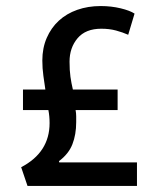

<svg xmlns="http://www.w3.org/2000/svg" viewBox="-20 -615 511 635"><path d="M71 0 50 -62Q144 -111 144 -208Q144 -231 140 -251H56V-319H130Q127 -339 123.5 -364Q120 -389 120 -415Q120 -456 134.5 -489.5Q149 -523 174.5 -546.5Q200 -570 235.5 -582.5Q271 -595 313 -595Q348 -595 379 -587.5Q410 -580 425 -570L404 -500Q386 -508 364 -514Q342 -520 315 -520Q263 -520 236.5 -488.5Q210 -457 210 -411Q210 -382 213 -361Q216 -340 221 -319H369V-251H230Q232 -240 232 -230.5Q232 -221 232 -211Q232 -170 219.5 -138Q207 -106 175 -82L176 -78H433V0Z"/></svg>

Font: Mukta Mahee Medium
Style: Regular
Weight: 500
Designer: Shuchita Grover, Noopur Datye, Girish Dalvi, Yashodeep Gholap
Foundry: Ek Type
Version: Version 2.538;PS 1.000;hotconv 16.6.51;makeotf.lib2.5.65220;